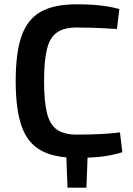

<svg xmlns="http://www.w3.org/2000/svg" viewBox="-20 -722 620 893"><path d="M336 -702Q383 -702 416 -699.5Q449 -697 477 -692.5Q505 -688 535 -680L524 -587Q493 -589 466 -590.5Q439 -592 408.5 -593Q378 -594 336 -594Q278 -594 245 -571Q212 -548 198.5 -494Q185 -440 185 -345Q185 -250 198.5 -196Q212 -142 245 -119Q278 -96 336 -96Q403 -96 448.5 -98.5Q494 -101 538 -106L549 -14Q504 0 456 6Q408 12 336 12Q232 12 170 -22.5Q108 -57 80.5 -135Q53 -213 53 -345Q53 -477 80.5 -555Q108 -633 170 -667.5Q232 -702 336 -702ZM388 -7 382 151H294L288 -7Z"/></svg>

Font: Exo 2 SemiBold
Style: Regular
Weight: 600
Designer: Natanael Gama
Foundry: Natanael Gama
Version: Version 2.010